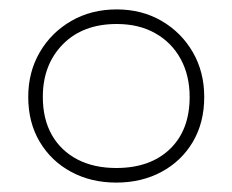

<svg xmlns="http://www.w3.org/2000/svg" viewBox="-20 -716 494 408"><path d="M227 -328Q173.5 -328 131.2 -350.8Q89 -373.5 64.5 -414.5Q40 -455.5 40 -510Q40 -563 64.5 -605Q89 -647 131.5 -671.5Q174 -696 228 -696Q281.5 -696 323.5 -671.5Q365.5 -647 389.8 -605Q414 -563 414 -510Q414 -455.5 389.8 -414.5Q365.5 -373.5 323.2 -350.8Q281 -328 227 -328ZM227 -359Q299 -359 341 -399.2Q383 -439.5 383 -510Q383 -555.5 364 -590.5Q345 -625.5 310.2 -645.2Q275.5 -665 228 -665Q156 -665 113.5 -621.8Q71 -578.5 71 -510Q71 -463 90.2 -429.2Q109.5 -395.5 144.5 -377.2Q179.5 -359 227 -359Z"/></svg>

Font: Commissioner Thin
Style: Regular
Weight: 100
Designer: Kostas Bartsokas
Foundry: Kostas Bartsokas
Version: Version 1.001;gftools[0.9.23]